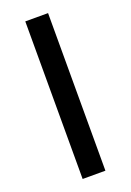

<svg xmlns="http://www.w3.org/2000/svg" viewBox="-140 -772 562 824"><g transform="rotate(-20 140.5 -360.0)"><path d="M88.4 0V-719.7H192.4V0Z"/></g></svg>

Font: Reddit Sans Medium
Style: Regular
Weight: 500
Designer: Stephen Hutchings
Foundry: Reddit
Version: Version 1.014